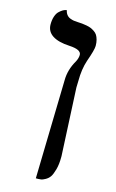

<svg xmlns="http://www.w3.org/2000/svg" viewBox="-118 -606 518 856"><g transform="rotate(15 141.0 -178.0)"><path d="M140.1 202.1 150.9 -252.9Q150.9 -301.8 178.2 -348.1Q187 -365.2 187 -379.9Q187 -404.3 131.8 -407.2Q80.6 -409.7 53.2 -427.5Q25.9 -445.3 25.9 -478Q25.9 -498.5 31.2 -514.4Q36.6 -530.3 44.7 -538.1Q52.7 -545.9 60.5 -550.8Q68.4 -555.7 73.7 -556.6L79.1 -558.1Q82 -545.4 88.6 -537.1Q95.2 -528.8 105.2 -525.1Q115.2 -521.5 121.8 -520.5Q128.4 -519.5 139.2 -519Q153.3 -518.1 161.1 -517.6Q168.9 -517.1 181.6 -514.6Q194.3 -512.2 201.9 -509Q209.5 -505.9 218.8 -499.8Q228 -493.7 233.2 -485.6Q238.3 -477.5 241.7 -465.1Q245.1 -452.6 245.1 -437Q245.1 -418.9 225.1 -362.8Q210.9 -320.8 210.9 -266.1Q210 -256.3 210 -235.8L225.1 76.2V82Q225.1 115.2 218.3 139.6Q211.4 164.1 203.6 175.3Q195.8 186.5 183.1 193.4Q170.4 200.2 165 200.9Q159.7 201.7 150.9 202.1Z"/></g></svg>

Font: Common Serif Medium
Style: Regular
Weight: 500
Designer: Philipp H. Poll, Khaled Hosny
Foundry: Stefan Peev, Context Ltd.
Version: Version 1.026